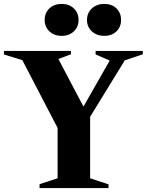

<svg xmlns="http://www.w3.org/2000/svg" viewBox="-23 -960 756 980"><path d="M179 0V-20L271 -50V-307L91 -653L-3 -682V-700H339V-683L275 -659L403 -416L537 -651L465 -682V-700H706V-683L614 -652L437 -364V-50L531 -19V0ZM509 -777Q471 -777 446 -800Q421 -823 421 -858Q421 -894 446 -917Q471 -940 509 -940Q548 -940 571.5 -917Q595 -894 595 -858Q595 -823 571.5 -800Q548 -777 509 -777ZM292 -777Q253 -777 229 -800Q205 -823 205 -858Q205 -894 229 -917Q253 -940 292 -940Q330 -940 354 -917Q378 -894 378 -858Q378 -823 354 -800Q330 -777 292 -777Z"/></svg>

Font: Wittgenstein Extrabold
Style: Regular
Weight: 800
Designer: Jörg Drees
Foundry: Jörg Drees
Version: Version 1.303; ttfautohint (v1.8.4.7-5d5b)